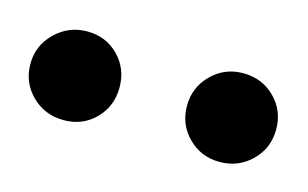

<svg xmlns="http://www.w3.org/2000/svg" viewBox="-44 -744 402 251"><g transform="rotate(15 156.5 -618.0)"><path d="M51.3 -557.6Q25.4 -557.6 7.8 -575Q-9.8 -592.3 -9.8 -617.7Q-9.8 -642.6 8.3 -660.2Q26.4 -677.7 51.3 -677.7Q76.7 -677.7 93.8 -660.4Q110.8 -643.1 110.8 -617.7Q110.8 -592.3 93.8 -575Q76.7 -557.6 51.3 -557.6ZM202.1 -617.7Q202.1 -642.6 219.7 -660.2Q237.3 -677.7 262.2 -677.7Q288.1 -677.7 305.4 -660.4Q322.8 -643.1 322.8 -617.7Q322.8 -592.3 305.2 -575Q287.6 -557.6 262.2 -557.6Q236.8 -557.6 219.5 -575Q202.1 -592.3 202.1 -617.7Z"/></g></svg>

Font: Elstob 10pt Medium
Style: Regular
Weight: 500
Designer: Peter S. Baker
Version: Version 1.015